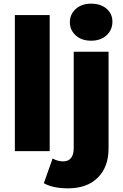

<svg xmlns="http://www.w3.org/2000/svg" viewBox="-20 -824 673 1047"><path d="M61 -742H251V0H61ZM219 175 267 40Q293 56 326 56Q352 56 367 38Q382 20 382 -15V-542H572V-14Q572 86 513.5 144.5Q455 203 351 203Q268 203 219 175ZM361 -703Q361 -746 393 -775Q425 -804 477 -804Q529 -804 561 -776.5Q593 -749 593 -706Q593 -661 561 -631.5Q529 -602 477 -602Q425 -602 393 -631Q361 -660 361 -703Z"/></svg>

Font: CMG Sans ExtraBold
Style: Regular
Weight: 800
Designer: Julieta Ulanovsky
Foundry: Julieta Ulanovsky
Version: Version 7.200